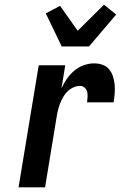

<svg xmlns="http://www.w3.org/2000/svg" viewBox="-20 -798 540 818"><path d="M59 0 145 -520H258L242 -422Q251 -442 264.5 -461.5Q278 -481 296 -496.5Q314 -512 336.5 -520Q359 -528 381 -528Q400 -528 417 -522Q434 -516 445 -502.5Q456 -489 461.5 -472Q467 -455 468.5 -436.5Q470 -418 468.5 -399.5Q467 -381 464 -362H351Q352 -373 353 -384.5Q354 -396 351.5 -406.5Q349 -417 340.5 -424.5Q332 -432 321 -432Q307 -432 292.5 -425.5Q278 -419 267 -408Q256 -397 248.5 -383.5Q241 -370 235.5 -355.5Q230 -341 226.5 -326.5Q223 -312 221 -298L172 0ZM243 -600 175 -741 236 -773 311 -667 423 -778 475 -736 359 -600Z"/></svg>

Font: Iosevka
Style: Bold Italic
Weight: 700
Italic angle: -9°
Monospace: yes
Designer: Belleve Invis
Foundry: Belleve Invis
Version: Version 32.5.0; ttfautohint (v1.8.4)